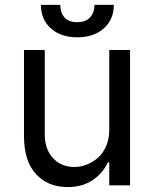

<svg xmlns="http://www.w3.org/2000/svg" viewBox="-20 -747 621 774"><path d="M360.8 -727.3H438.9Q438.9 -669 398.8 -632.8Q358.7 -596.6 291.2 -596.6Q224.8 -596.6 184.8 -632.8Q144.9 -669 144.9 -727.3H223Q223 -696.7 239.5 -677.2Q256 -657.7 291.2 -657.7Q326.3 -657.7 343.6 -677.4Q360.8 -697.1 360.8 -727.3ZM420.5 -223V-545.5H504.3V0H420.5V-92.3H414.8Q394.2 -47.9 352.8 -20.4Q311.4 7.1 252.8 7.1Q172.9 7.1 124.8 -45.5Q76.7 -98 76.7 -198.9V-545.5H160.5V-204.5Q160.5 -145.6 193.7 -109.7Q226.9 -73.9 279.8 -73.9Q304.3 -73.9 328.5 -83.1Q352.6 -92.3 373.6 -109.9Q394.5 -127.5 407.5 -157Q420.5 -186.4 420.5 -223Z"/></svg>

Font: TID UI
Style: Regular
Weight: 400
Designer: The TID Project Authors
Foundry: Bakken & Bæck
Version: Version 1.001;hotconv 1.0.109;makeotfexe 2.5.65596